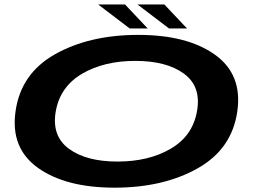

<svg xmlns="http://www.w3.org/2000/svg" viewBox="-20 -838 1154 864"><path d="M495.5 6.5Q276 6.5 151 -82.5Q26 -171.5 50 -337.5Q74 -507.5 228.2 -594.2Q382.5 -681 602.2 -681Q822 -681 946.8 -592.2Q1071.5 -503.5 1048 -337.5Q1024 -167.5 869.5 -80.5Q715 6.5 495.5 6.5ZM508.5 -111Q649.5 -111 748.2 -168.8Q847 -226.5 866.5 -337.5Q886.5 -448.5 808.2 -506.2Q730 -564 589 -564Q448 -564 349.5 -506.2Q251 -448.5 231 -337.5Q211.5 -226.5 289.8 -168.8Q368 -111 508.5 -111ZM740.5 -710 598.5 -818H719.5L821.5 -710ZM563.5 -710 421.5 -818H542.5L644.5 -710Z"/></svg>

Font: Anybody UltraExpanded SemiBold
Style: Italic
Weight: 600
Width: 9
Italic angle: -10°
Designer: Tyler Finck
Foundry: Etcetera Type Company
Version: Version 1.010; ttfautohint (v1.8.3) -l 8 -r 50 -G 200 -x 14 